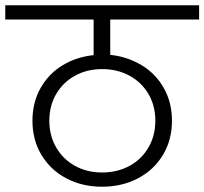

<svg xmlns="http://www.w3.org/2000/svg" viewBox="-49 -760 775 728"><path d="M369 -686V-552Q435 -545 488.5 -512.5Q542 -480 572.5 -425.5Q603 -371 603 -302Q603 -229 568.5 -172Q534 -115 473.5 -83.5Q413 -52 338 -52Q263 -52 203 -83.5Q143 -115 108.5 -172Q74 -229 74 -302Q74 -371 104.5 -425.5Q135 -480 187.5 -512Q240 -544 306 -551V-686H-29V-740H706V-686ZM540 -302Q540 -359 514 -403.5Q488 -448 442 -473Q396 -498 338 -498Q281 -498 235.5 -473Q190 -448 164 -403.5Q138 -359 138 -302Q138 -246 164 -201Q190 -156 235.5 -131Q281 -106 338 -106Q396 -106 442 -131Q488 -156 514 -201Q540 -246 540 -302Z"/></svg>

Font: Fz Poppins Light
Style: Regular
Weight: 300
Designer: Ninad Kale (Devanagari), Jonny Pinhorn (Latin)
Foundry: Indian Type Foundry
Version: Vit hóa bi Vntype.Com & FontZin.Com